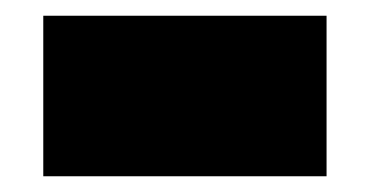

<svg xmlns="http://www.w3.org/2000/svg" viewBox="-20 -487 470 244"><path d="M35 -263V-467H395V-263Z"/></svg>

Font: Foldit Black
Style: Regular
Weight: 900
Version: Version 1.003